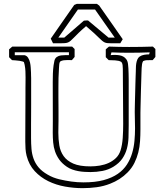

<svg xmlns="http://www.w3.org/2000/svg" viewBox="-20 -938 832 990"><path d="M376 -918H480Q482.4 -915.5 485.4 -913.8Q488.3 -912.1 491.2 -909.7Q522 -866.2 552 -823Q582 -779.8 612.8 -735.8Q609.4 -730.5 606.4 -725.3Q603.5 -720.2 600.1 -714.8H557.6Q543.5 -714.8 534.7 -715.6Q525.9 -716.3 519.3 -719.5Q512.7 -722.7 506.1 -728.3Q499.5 -733.9 489.3 -743.9Q479 -753.9 463.6 -768.3Q448.2 -782.7 423.8 -803.2Q399.9 -782.7 385 -768.1Q370.1 -753.4 360.4 -743.4Q350.6 -733.4 344.2 -727.8Q337.9 -722.2 330.8 -719.2Q323.7 -716.3 314.2 -715.6Q304.7 -714.8 289.1 -714.8H253.4Q250.5 -720.7 247.6 -726.8Q244.6 -732.9 241.7 -738.8Q272.5 -782.7 302.2 -825.9Q332 -869.1 362.8 -912.6ZM386.7 -896Q360.4 -857.9 333.7 -820.1Q307.1 -782.2 280.8 -744.1H311.5Q336.9 -766.1 362.1 -787.8Q387.2 -809.6 412.6 -831.5Q418 -832 423.3 -832.3Q428.7 -832.5 434.1 -832.5Q460.4 -810.5 486.8 -788.3Q513.2 -766.1 539.6 -744.1H571.8Q545.9 -780.8 520.8 -816.4Q495.6 -852.1 470.2 -888.7H374.5ZM26.9 -643.1V-683.6Q30.8 -687.5 34.9 -690.7Q39.1 -693.8 43.5 -697.8H352.1Q357.9 -690.9 364.7 -685.1V-644.5Q360.8 -640.1 357.7 -636Q354.5 -631.8 350.6 -627.9Q345.2 -627.9 339.6 -628.2Q334 -628.4 328.1 -628.4Q318.4 -628.4 308.6 -627.2Q298.8 -626 290.5 -621.1Q285.6 -614.7 285.4 -605.2Q285.2 -595.7 284.2 -588.4Q282.2 -562 281.7 -536.4Q281.2 -510.7 281.2 -484.9Q281.2 -479 281.2 -465.8Q281.2 -452.6 281.2 -435.5Q281.2 -418.5 281.5 -399.7Q281.7 -380.9 281.7 -363.8Q281.7 -346.7 281.7 -333.5Q281.7 -320.3 281.7 -314.5Q281.7 -300.3 281.2 -284.9Q280.8 -269.5 280.8 -253.4Q280.8 -219.7 285.9 -188.5Q291 -157.2 308.1 -133.1Q325.2 -108.9 357.9 -94.5Q390.6 -80.1 445.8 -80.1Q470.2 -80.1 494.9 -84.2Q519.5 -88.4 540.8 -98.1Q562 -107.9 578.1 -123.5Q594.2 -139.2 601.6 -162.6Q610.4 -190.9 612.8 -226.8Q615.2 -262.7 615.2 -299.3Q615.2 -305.7 615 -327.6Q614.7 -349.6 614.7 -379.6Q614.7 -409.7 614.3 -443.4Q613.8 -477.1 613.8 -506.6Q613.8 -536.1 613.5 -557.4Q613.3 -578.6 613.3 -583.5Q613.3 -593.3 612.1 -602.8Q610.8 -612.3 606 -618.2Q599.6 -622.6 591.3 -624.3Q583 -626 574.2 -626.7Q565.4 -627.4 556.6 -627.4Q547.9 -627.4 540.5 -627.9L525.4 -643.1V-683.6Q529.3 -687.5 533.4 -690.7Q537.6 -693.8 542 -697.8Q568.4 -696.8 594.2 -696.3Q620.1 -695.8 646 -695.8Q676.8 -695.8 707 -696.3Q737.3 -696.8 768.6 -697.8Q774.4 -690.9 781.2 -685.1V-644.5Q777.3 -640.1 774.2 -636Q771 -631.8 767.1 -627.9Q752.9 -627.9 738.8 -627.7Q724.6 -627.4 711.9 -619.6L720.7 -627Q713.9 -617.7 712.6 -608.2Q711.4 -598.6 710.4 -587.4Q710 -580.6 709.5 -563Q709 -545.4 708.3 -522.2Q707.5 -499 706.8 -473.4Q706.1 -447.8 705.6 -424.3Q705.1 -400.9 704.6 -382.8Q704.1 -364.7 704.1 -356.9V-270Q704.1 -239.7 702.1 -210Q700.2 -180.2 693.1 -152.1Q686 -124 673.1 -97.9Q660.2 -71.8 638.2 -49.3Q619.1 -29.8 596.2 -15.1Q573.2 -0.5 547.9 9.3Q514.2 22.5 478.3 27.3Q442.4 32.2 405.8 32.2Q360.8 32.2 314.7 23.9Q268.6 15.6 228.8 -3.9Q189 -23.4 159.2 -55.4Q129.4 -87.4 117.2 -134.8Q112.8 -152.3 111.6 -170.4Q110.4 -188.5 110.4 -206.5Q110.4 -211.9 110.4 -231.7Q110.4 -251.5 110.6 -278.8Q110.8 -306.2 110.8 -337.9Q110.8 -369.6 111.1 -398.7Q111.3 -427.7 111.3 -450.7Q111.3 -473.6 111.3 -483.9Q111.3 -497.6 111.6 -511.2Q111.8 -524.9 111.8 -539.1Q111.8 -555.2 111.1 -571Q110.4 -586.9 107.4 -602.1Q107.4 -602.5 106.7 -605.5Q106 -608.4 105 -611.6Q104 -614.7 103.3 -617.4Q102.5 -620.1 102.5 -620.1Q103.5 -620.1 105.5 -614.3Q105.5 -618.2 98.1 -620.6Q90.8 -623 80.6 -624.5Q70.3 -626 59.6 -626.7Q48.8 -627.4 42 -627.9ZM106.9 -653.3Q118.7 -650.4 125.2 -639.6Q131.8 -628.9 134.8 -615.7Q137.7 -602.5 138.4 -589.4Q139.2 -576.2 139.6 -568.4Q139.6 -567.9 139.9 -562.7Q140.1 -557.6 140.1 -551.8Q140.1 -545.9 140.4 -541Q140.6 -536.1 140.6 -536.1V-470.7Q140.6 -463.4 140.6 -444.3Q140.6 -425.3 140.6 -400.6Q140.6 -376 140.4 -348.4Q140.1 -320.8 140.1 -296.1Q140.1 -271.5 140.1 -252.4Q140.1 -233.4 140.1 -226.1Q140.1 -197.3 142.3 -170.4Q144.5 -143.6 153.1 -119.6Q161.6 -95.7 178.7 -75.2Q195.8 -54.7 225.6 -37.6Q239.7 -29.3 254.6 -23.4Q269.5 -17.6 285.2 -13.7Q316.4 -6.3 347.4 -2Q378.4 2.4 410.6 2.4Q471.2 2.4 514.4 -9.3Q557.6 -21 587.2 -41.5Q616.7 -62 634.3 -89.4Q651.9 -116.7 661.1 -147.7Q670.4 -178.7 673.3 -211.7Q676.3 -244.6 676.3 -276.4Q676.3 -298.8 675.5 -319.8Q674.8 -340.8 674.8 -359.4Q674.8 -362.3 675 -377.4Q675.3 -392.6 675.8 -414.1Q676.3 -435.5 677 -460.2Q677.7 -484.9 678.2 -507.1Q678.7 -529.3 679.4 -546.1Q680.2 -563 680.2 -567.9Q680.7 -576.2 680.7 -587.4Q680.7 -598.6 682.4 -609.9Q684.1 -621.1 688.2 -631.1Q692.4 -641.1 700.2 -646.5Q710.4 -653.3 723.4 -655.5Q736.3 -657.7 749 -657.7L752 -668Q724.1 -667 697.5 -666.5Q670.9 -666 643.6 -666Q621.6 -666 599.6 -666.5Q577.6 -667 554.7 -668L550.8 -653.8Q556.2 -654.3 561.5 -654.5Q566.9 -654.8 572.8 -654.8Q583.5 -654.8 594.7 -653.1Q606 -651.4 615.2 -646.5Q624.5 -641.6 631.3 -632.3Q638.2 -623 640.1 -607.4Q641.6 -598.1 642.1 -585Q642.6 -571.8 643.1 -557.1Q643.6 -542.5 643.6 -527.3Q643.6 -512.2 643.6 -499V-292Q643.6 -260.3 642.6 -229.7Q641.6 -199.2 634.3 -171.6Q627 -144 610.8 -120.4Q594.7 -96.7 564.5 -78.1Q538.6 -62.5 508.1 -56.6Q477.5 -50.8 446.8 -50.8Q432.1 -50.8 415.8 -51.8Q399.4 -52.7 383.5 -55.7Q367.7 -58.6 352.5 -64Q337.4 -69.3 324.7 -78.1Q300.3 -94.7 285.9 -114.7Q271.5 -134.8 263.9 -157Q256.3 -179.2 254.2 -203.6Q252 -228 252 -253.9Q252 -268.6 252.2 -283.4Q252.4 -298.3 252.4 -313Q252.4 -364.3 252.2 -414.3Q252 -464.4 252 -515.1Q252 -537.1 252.7 -558.6Q253.4 -580.1 256.3 -601.6Q257.8 -612.8 260.7 -625.2Q263.7 -637.7 273.4 -644.5Q282.7 -650.9 294.7 -652.3Q306.6 -653.8 318.8 -653.8H335.4V-668.5H56.2V-653.3Z"/></svg>

Font: XB Kayhan Pook
Style: Regular
Weight: 700
Designer: Behnam
Foundry: Irmug
Version: Version 7.300 2009